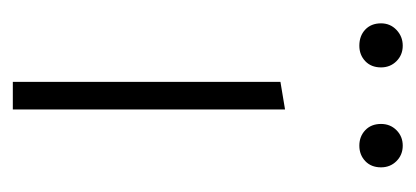

<svg xmlns="http://www.w3.org/2000/svg" viewBox="-190 -442 633 292"><g transform="rotate(90 126.0 -296.5)"><path d="M105 -407 147 -414V0H105ZM16 -560Q16 -574 26 -583.5Q36 -593 50 -593Q64 -593 73.5 -583.5Q83 -574 83 -560Q83 -545 73.5 -536Q64 -527 50 -527Q35 -527 25.5 -536Q16 -545 16 -560ZM169 -560Q169 -574 178.5 -583.5Q188 -593 202 -593Q216 -593 225.5 -583.5Q235 -574 235 -560Q235 -545 225.5 -536Q216 -527 202 -527Q188 -527 178.5 -536Q169 -545 169 -560Z"/></g></svg>

Font: Ysabeau Light
Style: Regular
Weight: 300
Designer: Christian Thalmann (Catharsis Fonts)
Version: Version 0.003